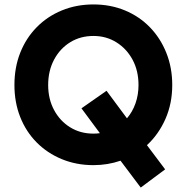

<svg xmlns="http://www.w3.org/2000/svg" viewBox="-20 -734 841 865"><path d="M401 10Q324 10 258.5 -17Q193 -44 145 -92.5Q97 -141 71 -207Q45 -273 45 -351Q45 -430 71 -496Q97 -562 145 -611Q193 -660 258.5 -687Q324 -714 401 -714Q478 -714 543 -687Q608 -660 655.5 -611Q703 -562 729.5 -495.5Q756 -429 756 -351Q756 -268 725.5 -198.5Q695 -129 642 -80L724 29L614 111L523 -10Q465 10 401 10ZM401 -132Q416 -132 430 -134L347 -246L460 -325L552 -201Q577 -230 590.5 -268.5Q604 -307 604 -351Q604 -415 577.5 -464.5Q551 -514 505 -543Q459 -572 401 -572Q342 -572 296 -543.5Q250 -515 223.5 -465Q197 -415 197 -351Q197 -288 223.5 -238.5Q250 -189 296 -160.5Q342 -132 401 -132Z"/></svg>

Font: Readex Pro SemiBold
Style: Regular
Weight: 600
Designer: Bonnie Shaver-Troup, Thomas Jockin
Foundry: Lexend
Version: Version 1.204; ttfautohint (v1.8.4.7-5d5b)